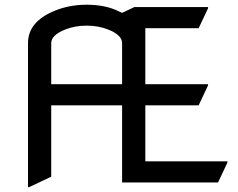

<svg xmlns="http://www.w3.org/2000/svg" viewBox="-20 -767 1000 807"><path d="M97.7 19.5V-585.9Q97.7 -675.3 208.5 -721.2Q270.5 -747.1 344.2 -747.1Q423.8 -747.1 479.5 -719.2Q486.3 -715.8 493.2 -712.9L544.9 -737.3H854.5V-732.4L814.9 -648.4H590.8V-413.1H854.5V-408.2L814.9 -324.2H590.8V-88.9H936V-84L896.5 0H493.2V-324.2H195.3V-24.4L102.5 19.5ZM195.3 -413.1H493.2V-585.9Q493.2 -619.6 434.1 -643.1Q393.1 -659.2 344.2 -659.2Q295.4 -659.2 254.4 -643.1Q195.3 -619.6 195.3 -585.9Z"/></svg>

Font: Nova Flat
Style: Book
Weight: 400
Version: Version 2.000